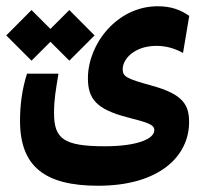

<svg xmlns="http://www.w3.org/2000/svg" viewBox="-51 -423 657 620"><path d="M266.1 176.8C463.4 176.8 559.6 81.5 559.6 -28.8C559.6 -83.5 541 -118.7 439 -146.5C357.9 -168.9 345.2 -175.3 345.2 -199.7C345.2 -232.9 383.8 -274.9 454.1 -274.9C489.3 -274.9 517.1 -264.6 540 -252L560.1 -371.6C533.7 -390.1 503.4 -402.8 458.5 -402.8C326.7 -402.8 232.9 -280.8 232.9 -170.4C232.9 -104 260.3 -70.3 359.4 -44.4C425.3 -27.3 447.3 -21.5 447.3 -2.4C447.3 25.4 392.1 49.3 287.6 49.3C153.3 49.3 123.5 24.4 123.5 -58.1C123.5 -102.5 128.9 -129.9 137.7 -185.1H36.1C19.5 -131.8 13.7 -83 13.7 -32.7C13.7 114.7 93.8 176.8 266.1 176.8ZM172.9 -227.1 254.4 -308.6 172.9 -390.6 111.8 -329.6 50.8 -390.6 -30.8 -308.6 50.8 -227.1 111.8 -288.1Z"/></svg>

Font: Cascadia Code PL SemiBold
Style: Regular
Weight: 600
Monospace: yes
Designer: Aaron Bell
Foundry: Saja Typeworks
Version: Version 2404.023